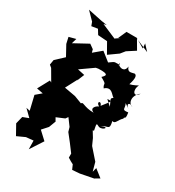

<svg xmlns="http://www.w3.org/2000/svg" viewBox="-219 -1038 1093 1199"><g transform="rotate(30 327.5 -438.5)"><path d="M590 -496C561 -515 570 -539 604 -520C572 -525 559 -579 608 -617C578 -569 550 -613 573 -656C573 -656 541 -638 517 -633C535 -689 527 -704 513 -707C487 -702 470 -690 457 -726C455 -692 427 -683 398 -707C403 -673 390 -734 405 -709C364 -702 380 -718 334 -684L272 -733L216 -686L210 -708L179 -730L78 -675L89 -712L40 -699L50 -654L90 -581L32 -527L26 -491L43 -477L89 -398L76 -405L31 -322L77 -313L37 -279L61 -178L34 -184L82 -137L40 -121L27 -68L66 2L123 -24L175 -29L176 33L236 -59L180 -111L216 -151L235 -201L233 -203L221 -224L278 -248L290 -265L327 -215L336 -184C365 -149 392 -112 419 -76V-47L442 -33L461 -23L475 9L528 5L621 -13L655 -33L600 -76L592 -45L575 -107L509 -182L506 -188L488 -228L463 -269L471 -271C460 -326 462 -318 486 -307C518 -299 551 -342 492 -317C533 -344 554 -318 540 -381C564 -371 565 -404 592 -428C590 -447 609 -421 599 -477C549 -469 574 -488 556 -519ZM444 -484C483 -488 472 -482 429 -426C419 -461 388 -436 423 -418C406 -412 373 -383 413 -367C341 -367 323 -397 315 -378L260 -399L176 -414L172 -399L224 -498L222 -488L244 -542L193 -553L284 -617L301 -620C382 -624 363 -604 343 -585C403 -552 368 -564 391 -530C435 -569 457 -516 474 -510C458 -494 457 -506 482 -450ZM292 -832V-834L189 -878L210 -882L167 -889L66 -910L120 -855L130 -828L174 -835L195 -801L262 -796L304 -722C326 -738 348 -753 370 -769L395 -800L454 -838L416 -903L513 -862L475 -903L478 -868L412 -907H338L312 -848L325 -855Z"/></g></svg>

Font: Asimov Aggro
Style: Medium
Weight: 500
Designer: Google
Version: Version 2.000980; 2014